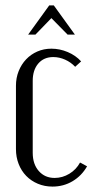

<svg xmlns="http://www.w3.org/2000/svg" viewBox="-20 -682 342 710"><path d="M39 -365Q39 -394 49 -419Q59 -444 76.5 -462.5Q94 -481 118 -491.5Q142 -502 170 -502Q201 -502 230.5 -489.5Q260 -477 280 -455L258 -435Q242 -452 220.5 -461.5Q199 -471 177 -471Q142 -471 121.5 -447Q101 -423 101 -383V-117Q101 -75 123.5 -49.5Q146 -24 182 -24Q211 -24 236.5 -39.5Q262 -55 276 -81L302 -67Q282 -32 248.5 -12Q215 8 174 8Q145 8 120 -2.5Q95 -13 77 -31.5Q59 -50 49 -75.5Q39 -101 39 -131ZM162 -662H179L257 -554H230L170 -615L111 -554H84Z"/></svg>

Font: Moniqa Paragraph
Style: Regular
Weight: 400
Designer: Rajesh Rajput
Foundry: Rajesh Rajput
Version: Version 1.000